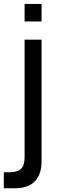

<svg xmlns="http://www.w3.org/2000/svg" viewBox="-33 -748 316 1007"><path d="M96 -635.5V-727.5H185V-635.5ZM-13 239.5V155.5H16.5Q59.5 155.5 77.8 137.2Q96 119 96 76V-540H185V100Q185 165.5 150 202.5Q115 239.5 45.5 239.5Z"/></svg>

Font: Vela Sans Med
Style: Regular
Weight: 500
Designer: Principal design: Mikhail Sharanda - project Manrope.
Design modification: Ravid Balaliev
Foundry: Mikhail Sharanda
Version: Version 1.001